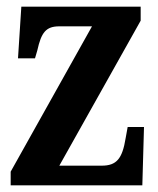

<svg xmlns="http://www.w3.org/2000/svg" viewBox="-20 -556 473 576"><path d="M12 0H407L412 -175H363L357 -142C347 -80 330 -59 285 -59H158L402 -494V-536H44L34 -381H85L92 -405C104 -459 118 -477 158 -477H256L12 -41Z"/></svg>

Font: Noto Serif Lao ExtraCondensed
Style: Bold
Weight: 700
Width: 2
Designer: Monotype Design Team
Foundry: Monotype Imaging Inc.
Version: Version 2.003